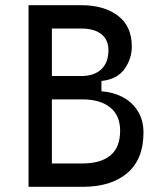

<svg xmlns="http://www.w3.org/2000/svg" viewBox="-20 -720 640 740"><path d="M90 -700H293Q381 -700 434.5 -659.5Q488 -619 488 -541Q488 -493 459.5 -453.5Q431 -414 371 -408V-368Q416 -365 452.5 -346Q489 -327 511 -292Q533 -257 533 -209Q533 -106 470.5 -53Q408 0 300 0H90ZM443 -216Q443 -275 404.5 -306Q366 -337 297 -337H180V-90H297Q368 -90 405.5 -121Q443 -152 443 -216ZM398 -527Q398 -566 371 -588Q344 -610 293 -610H180V-427H293Q343 -427 370.5 -453Q398 -479 398 -527Z"/></svg>

Font: Fliege Mono Thin
Style: Regular
Weight: 100
Version: Version 0.020;Glyphs 3.3 (3306)